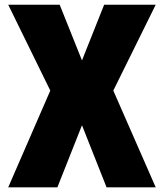

<svg xmlns="http://www.w3.org/2000/svg" viewBox="-20 -800 700 820"><path d="M15.1 0 194.8 -413.1 15.1 -779.8H234.9L330.1 -542L424.8 -779.8H645L463.9 -413.1L645 0H435.1L330.1 -265.1L225.1 0Z"/></svg>

Font: Cooper Hewitt
Style: Heavy
Weight: 713
Designer: Village Type and Design LLC
Foundry: Cooper Hewitt Smithsonian Design Museum
Version: 1.000